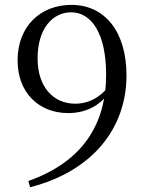

<svg xmlns="http://www.w3.org/2000/svg" viewBox="-20 -763 602 799"><path d="M105.4 16.1C366.8 -50.7 506.4 -231.3 506.4 -448.9C506.4 -631.6 416.3 -742.7 276.9 -742.7C150.3 -742.7 53.2 -655.3 53.2 -511.8C53.2 -376.3 142.5 -292.4 263.8 -292.4C349.8 -292.4 415.5 -335.5 448.8 -404.4H456.7L436.8 -409.2C398.2 -357.9 349.6 -331.5 292.8 -331.5C202 -331.5 136.4 -401.3 136.4 -519.6C136.4 -645.7 200.2 -711.8 276.1 -711.8C358.7 -711.8 421.6 -627.1 421.6 -452C421.6 -241.7 319.4 -87.9 97.8 -9.8Z"/></svg>

Font: Source Han Serif CN VF
Style: Regular
Weight: 250
Designer: Ryoko NISHIZUKA 西塚涼子 (kana & ideographs); Frank Grießhammer (Latin, Greek & Cyrillic); Wenlong ZHANG 张文龙 (bopomofo); San
Foundry: Adobe
Version: Version 2.002;hotconv 1.1.0;makeotfexe 2.6.0